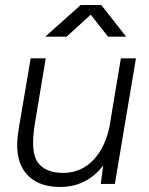

<svg xmlns="http://www.w3.org/2000/svg" viewBox="-20 -732 594 764"><path d="M393 -92 461 -500H521L437 0H381ZM231 -44Q304 -44 353.5 -97.5Q403 -151 419 -245L456 -241Q442 -161 410.5 -104.5Q379 -48 330.5 -18Q282 12 219 12Q125 12 80 -46.5Q35 -105 54 -216L58 -242H119Q100 -127 130.5 -85.5Q161 -44 231 -44ZM102 -500H162L119 -242L54 -216ZM301 -712H382V-711L245 -586H160ZM311 -712H313H383L482 -586H410Z"/></svg>

Font: Oak Sans Light Italic
Style: Regular
Weight: 400
Italic angle: -9.5°
Foundry: Erik Kennedy, Walven
Version: Version 1.000;Glyphs 3.1.2 (3151)